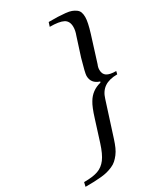

<svg xmlns="http://www.w3.org/2000/svg" viewBox="-312 -813 900 1054"><g transform="rotate(-30 137.5 -286.5)"><path d="M-94.7 155.8 -88.4 129.4Q-32.2 129.4 0 117.9Q32.2 106.4 54.2 76.9Q76.2 47.4 94.7 -10.7L136.7 -143.6Q156.2 -206.5 172.9 -232.9Q202.6 -284.2 262.2 -298.8L264.6 -304.7Q214.4 -320.3 214.4 -369.1Q214.4 -385.7 238.8 -470.7L276.4 -587.9Q286.6 -614.7 286.6 -637.7Q286.6 -675.3 260.3 -689.2Q233.9 -703.1 174.3 -703.1L182.6 -729Q218.8 -729 240.7 -728.3Q262.7 -727.5 286.6 -725.1Q310.5 -722.7 324 -717.5Q337.4 -712.4 349.1 -704.1Q360.8 -695.8 365.5 -682.9Q370.1 -669.9 370.1 -652.3Q370.1 -621.1 350.1 -556.6L298.8 -393.1Q292 -378.4 292 -361.8Q292 -334.5 310.5 -322.5Q329.1 -310.5 369.1 -310.5L364.7 -292Q314 -292 283.4 -271.5Q252.9 -251 240.2 -208L171.4 6.8Q163.1 32.7 154.1 53Q145 73.2 133.1 88.6Q121.1 104 109.1 114.7Q97.2 125.5 79.8 133.1Q62.5 140.6 46.1 145Q29.8 149.4 5.6 151.9Q-18.6 154.3 -40.5 155Q-62.5 155.8 -94.7 155.8Z"/></g></svg>

Font: Elstob 8pt Medium
Style: Italic
Weight: 500
Italic angle: -20°
Designer: Peter S. Baker
Version: Version 1.015